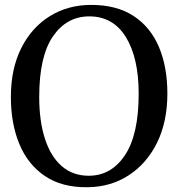

<svg xmlns="http://www.w3.org/2000/svg" viewBox="-20 -772 745 803"><path d="M346.5 11Q239 12.5 167.8 -35.8Q96.5 -84 61 -169.5Q25.5 -255 25.5 -366.5Q25.5 -484.5 69 -571Q112.5 -657.5 188.5 -704.5Q264.5 -751.5 361.5 -751.5Q467.5 -751.5 538.2 -705.5Q609 -659.5 644.5 -576Q680 -492.5 680 -380.5Q680 -262.5 636.8 -175Q593.5 -87.5 518.2 -38.8Q443 10 346.5 11ZM353.5 -703.5Q259 -703.5 201.5 -620Q144 -536.5 144 -366.5Q144 -265.5 168 -191.5Q192 -117.5 238.2 -77.2Q284.5 -37 351 -37Q445.5 -37 502.8 -123.2Q560 -209.5 560 -380Q560 -530 506.5 -616.8Q453 -703.5 353.5 -703.5Z"/></svg>

Font: Merriweather Text
Style: Regular
Weight: 400
Designer: Eben Sorkin
Foundry: Eben Sorkin
Version: Version 2.100; ttfautohint (v1.7.19-72a1) -l 8 -r 50 -G 200 